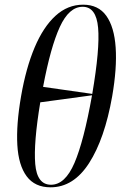

<svg xmlns="http://www.w3.org/2000/svg" viewBox="-20 -790 521 820"><path d="M196 10Q129 10 94 -37Q59 -84 54 -171Q49 -258 70 -379Q91 -500 128 -587.5Q165 -675 217 -722.5Q269 -770 335 -770Q400 -770 434 -722.5Q468 -675 474 -587Q480 -499 459 -378Q427 -197 360.5 -93.5Q294 10 196 10ZM374 -389Q407 -582 399 -671.5Q391 -761 333 -761Q275 -761 235.5 -675Q196 -589 164 -419ZM198 -1Q258 -1 298 -94Q338 -187 373 -383L152 -353Q123 -178 130.5 -89.5Q138 -1 198 -1Z"/></svg>

Font: Noto Serif Display ExtraCondensed
Style: Italic
Weight: 400
Width: 2
Italic angle: -12°
Designer: Monotype Design Team
Foundry: Monotype Imaging Inc.
Version: Version 2.009